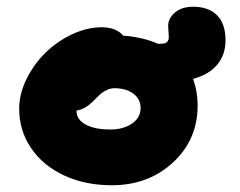

<svg xmlns="http://www.w3.org/2000/svg" viewBox="-20 -567 714 572"><path d="M313 -15.1Q233.9 -15.1 170.9 -44.4Q107.9 -73.7 72.5 -126Q37.1 -178.2 37.1 -243.2Q37.1 -286.6 58.8 -331.1Q80.6 -375.5 115 -409.4Q149.4 -443.4 194.3 -464.6Q239.3 -485.8 283.2 -485.8Q325.2 -485.8 347.2 -460.9Q405.8 -456.5 452.1 -436Q456.1 -437 463.9 -437Q472.7 -437 477.8 -442.1Q482.9 -447.3 482.9 -456.1Q482.9 -463.4 481.9 -473.6Q481 -483.9 481 -490.2Q481 -512.2 501 -529.5Q521 -546.9 555.2 -546.9Q601.6 -546.9 626.7 -521.5Q651.9 -496.1 651.9 -446.8Q651.9 -404.3 627.2 -374.5Q602.5 -344.7 555.2 -332Q568.8 -294.9 568.8 -252.9Q568.8 -150.9 495.4 -83Q421.9 -15.1 313 -15.1ZM208 -235.8Q208 -210.9 235.1 -196Q262.2 -181.2 308.1 -181.2Q348.1 -181.2 373.5 -199Q398.9 -216.8 398.9 -245.1Q398.9 -272 377.2 -288.1Q355.5 -304.2 320.8 -304.2Q308.6 -304.2 297.1 -298.3Q285.6 -292.5 278.8 -286.4Q272 -280.3 255.9 -264.2Q232.4 -240.7 208 -237.8Z"/></svg>

Font: Shantell Sans Irregular Bouncy
Style: Regular
Weight: 800
Designer: Stephen Nixon, Anya Danilova, Shantell Martin
Foundry: Arrow Type
Version: Version 1.006;[9816181b4]